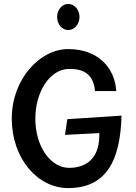

<svg xmlns="http://www.w3.org/2000/svg" viewBox="-20 -955 693 978"><path d="M271 -869C271 -831 296 -802 328 -802C359 -802 385 -832 385 -869C385 -905 359 -935 328 -935C296 -935 271 -905 271 -869ZM599 -366 323 -348 311 -268 486 -277V-267C486 -129 398 -100 332 -100C240 -100 160 -205 160 -351C160 -483 231 -604 334 -604C399 -604 456 -583 464 -491H572C567 -598 490 -705 327 -705C183 -705 40 -552 40 -351C40 -148 171 3 327 3C522 3 593 -137 599 -366Z"/></svg>

Font: Bluebird
Style: LiNrw
Weight: 300
Designer: Jasper
Foundry: Cannot Into Space Fonts
Version: Version 0.98